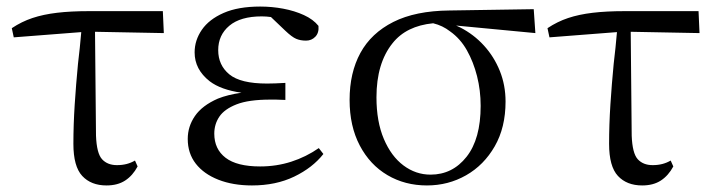

<svg xmlns="http://www.w3.org/2000/svg" viewBox="-20 -551 2179 586"><path d="M22 -437 16 -465Q46 -485 79 -496Q112 -507 154 -512Q196 -517 251 -517H477L480 -450L270 -454L273 -137Q275 -83 291.5 -65Q308 -47 337 -47Q353 -47 366.5 -50.5Q380 -54 392 -61L400 -43Q385 -15 362 0Q339 15 305 15Q258 15 231 -14Q204 -43 204 -112Q204 -170 208 -232Q212 -294 218 -356Q224 -406 228 -453Z M749 15Q691 15 646.5 -2.5Q602 -20 577.5 -51.5Q553 -83 553 -127Q553 -165 575 -197Q597 -229 645 -250Q675 -262 717 -268Q654 -277 620 -303Q574 -339 574 -391Q574 -428 596 -460Q618 -492 662.5 -511.5Q707 -531 774 -531Q810 -531 844.5 -524.5Q879 -518 907.5 -505Q936 -492 952 -472Q954 -451 942.5 -439Q931 -427 914 -427Q897 -427 884 -432.5Q871 -438 851 -457L807 -499Q793 -501 779 -501Q714 -501 680 -472.5Q646 -444 646 -398Q646 -352 680 -324Q714 -296 795 -296Q807 -296 820 -296.5Q833 -297 851 -298V-246Q832 -247 822 -247H805Q739 -247 702 -232.5Q665 -218 649.5 -195Q634 -172 634 -143Q634 -96 668.5 -69.5Q703 -43 774 -43Q824 -43 869 -57.5Q914 -72 953 -99L967 -81Q934 -39 878 -12Q822 15 749 15Z M1283 15Q1216 15 1162.5 -16.5Q1109 -48 1078 -107Q1047 -166 1047 -246Q1047 -329 1080 -389.5Q1113 -450 1180.5 -484Q1248 -518 1352 -519L1609 -523L1614 -450L1372 -473Q1379 -470 1385 -467Q1426 -446 1457 -412Q1488 -378 1505.5 -334.5Q1523 -291 1523 -241Q1523 -162 1490 -104.5Q1457 -47 1402.5 -16Q1348 15 1283 15ZM1302 -480Q1220 -472 1178 -419Q1129 -358 1129 -254Q1129 -180 1151.5 -127Q1174 -74 1211.5 -46Q1249 -18 1294 -18Q1361 -18 1404 -72.5Q1447 -127 1447 -228Q1447 -275 1436 -318.5Q1425 -362 1405 -397.5Q1385 -433 1354 -455Q1331 -473 1302 -480Z M1657 -437 1651 -465Q1681 -485 1714 -496Q1747 -507 1789 -512Q1831 -517 1886 -517H2112L2115 -450L1905 -454L1908 -137Q1910 -83 1926.5 -65Q1943 -47 1972 -47Q1988 -47 2001.5 -50.5Q2015 -54 2027 -61L2035 -43Q2020 -15 1997 0Q1974 15 1940 15Q1893 15 1866 -14Q1839 -43 1839 -112Q1839 -170 1843 -232Q1847 -294 1853 -356Q1859 -406 1863 -453Z"/></svg>

Font: Early Summer Mincho
Style: Regular
Weight: 400
Designer: GuiWonder
Version: Version 1.002